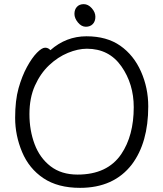

<svg xmlns="http://www.w3.org/2000/svg" viewBox="-20 -888 785 926"><path d="M440 -807Q440 -785 427.5 -772Q415 -759 394 -759Q373 -759 356 -779.5Q339 -800 339 -821Q339 -842 351 -855Q363 -868 384 -868Q405 -868 422.5 -848.5Q440 -829 440 -807ZM223 -646Q299 -713 397 -713Q495 -713 560 -667.5Q625 -622 660 -543Q695 -464 695 -375Q695 -200 616 -95Q529 18 366 18Q259 18 189.5 -28.5Q120 -75 86.5 -155Q53 -235 53 -319.5Q53 -404 69.5 -462.5Q86 -521 110 -565Q134 -609 158 -633.5Q182 -658 197.5 -658Q213 -658 223 -646ZM354 -46Q498 -46 565 -145Q625 -234 625 -371Q625 -483 565.5 -568Q506 -653 399 -653Q356 -653 307.5 -633Q259 -613 217 -573.5Q175 -534 148.5 -475Q122 -416 122 -337.5Q122 -259 147 -192.5Q172 -126 224 -86Q276 -46 354 -46Z"/></svg>

Font: Fusion Kai T
Style: Regular
Weight: 400
Designer: Fontworks Inc.
Version: Version 24.134;May 13, 2024